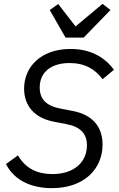

<svg xmlns="http://www.w3.org/2000/svg" viewBox="-20 -964 617 996"><path d="M414 -769 553 -912 512 -944 372 -827 282 -943 238 -912 320 -769ZM249 12C418 12 512 -89 512 -214C512 -309 457 -369 359 -388L292 -401C220 -415 186 -450 186 -510C186 -591 247 -637 341 -637C420 -637 474 -605 512 -553L571 -602C525 -665 453 -710 346 -710C192 -710 105 -617 105 -504C105 -414 160 -352 258 -333L325 -320C399 -306 431 -269 431 -210C431 -127 369 -61 251 -61C176 -61 114 -88 73 -158L11 -113C55 -26 146 12 249 12Z"/></svg>

Font: LVC Sans
Style: Italic
Weight: 400
Italic angle: -11.31°
Designer: Mike Abbink, Paul van der Laan, Pieter van Rosmalen
Foundry: Bold Monday
Version: Version 3.0